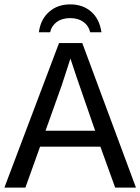

<svg xmlns="http://www.w3.org/2000/svg" viewBox="-20 -855 640 875"><path d="M504.9 0 437.5 -186.5H162.6L95.7 0H0L249 -658.7H355L599.6 0ZM300.8 -588.4 294.9 -569.3 261.2 -465.8 187.5 -259.3H413.6L329.1 -503.4ZM299.8 -835Q357.9 -835 395.8 -801.5Q433.6 -768.1 442.4 -708H391.1Q383.8 -738.3 359.9 -755.4Q335.9 -772.5 299.8 -772.5Q262.7 -772.5 238.5 -754.6Q214.4 -736.8 208.5 -708H157.2Q164.6 -766.1 203.1 -800.5Q241.7 -835 299.8 -835Z"/></svg>

Font: Liberation Mono
Style: Regular
Weight: 400
Monospace: yes
Designer: Steve Matteson
Foundry: Ascender Corporation
Version: Version 2.1.5